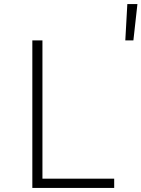

<svg xmlns="http://www.w3.org/2000/svg" viewBox="-20 -930 700 950"><path d="M140 0V-730H190V-46H545V0ZM600 -730 610 -910H660L640 -730Z"/></svg>

Font: Tiny Thin
Style: Regular
Weight: 100
Monospace: yes
Designer: Philipp Nurullin, Konstantin Bulenkov
Foundry: JetBrains
Version: Version 2.251; ttfautohint (v1.8.4.7-5d5b)